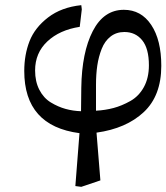

<svg xmlns="http://www.w3.org/2000/svg" viewBox="-20 -507 645 744"><path d="M294 -76 295 -167Q297 -304 339.5 -386.5Q382 -469 460 -469Q527 -469 566 -410.5Q605 -352 605 -252Q605 -136 537 -72.5Q469 -9 354 7L369 192L295 217L272 214L288 9Q74 -19 74 -232Q74 -295 94.5 -347.5Q115 -400 166.5 -439.5Q218 -479 295 -487L297 -471L289 -403Q211 -391 163.5 -346.5Q116 -302 116 -234Q116 -191 132.5 -159Q149 -127 177 -110Q205 -93 234 -85Q263 -77 294 -76ZM352 -178V-78Q388 -80 420 -88.5Q452 -97 485 -115.5Q518 -134 537.5 -169.5Q557 -205 557 -254Q557 -319 531 -351Q505 -383 462 -383Q431 -383 408.5 -365.5Q386 -348 374 -317.5Q362 -287 357 -253Q352 -219 352 -178Z"/></svg>

Font: myMathFont
Style: Regular
Weight: 400
Designer: Ross Mills, John Hudson & Paul Hanslow, Tiro Typeworks Ltd; with prior portions MicroPress Inc., and Coen Hoffman. Math 
Foundry: Tiro Typeworks Ltd
Version: Version 2.13 b171